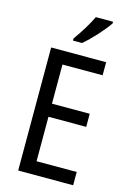

<svg xmlns="http://www.w3.org/2000/svg" viewBox="-139 -1009 726 1076"><g transform="rotate(15 224.0 -471.5)"><path d="M378 -934V-943H278C257 -898 223 -844 188 -795V-783H241C284 -819 353 -894 378 -934ZM399 0V-77H166V-335H385V-411H166V-638H399V-714H80V0Z"/></g></svg>

Font: Noto Sans Sinhala Condensed
Style: Regular
Weight: 400
Width: 3
Designer: Jelle Bosma - Monotype Design Team
Foundry: Monotype Imaging Inc.
Version: Version 2.006